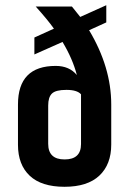

<svg xmlns="http://www.w3.org/2000/svg" viewBox="-20 -710 493 737"><path d="M407 -309V-155Q407 -79 361.5 -36Q316 7 227.5 7Q139 7 94 -35.5Q49 -78 49 -154V-309Q49 -457 194 -457Q246 -457 275 -422Q259 -484 220 -549L112 -501V-566L187 -600Q163 -634 117 -685H256Q278 -658 288 -645L388 -690V-624L322 -594Q407 -452 407 -309ZM291 -157V-348Q276 -365 235 -365Q194 -365 179.5 -351Q165 -337 165 -305V-158Q165 -98 228 -98Q291 -98 291 -157Z"/></svg>

Font: Khand SemiBold
Style: Regular
Weight: 600
Designer: Devanagari: Sanchit Sawaria, Jyotish Sonowal; Latin: Satya Rajpurohit
Foundry: Indian Type Foundry
Version: Version 1.101;PS 1.0;hotconv 1.0.78;makeotf.lib2.5.61930; tt